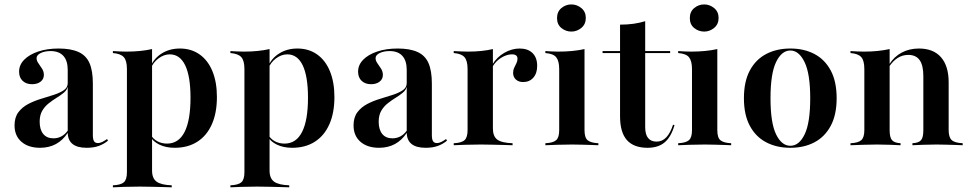

<svg xmlns="http://www.w3.org/2000/svg" viewBox="-20 -643 4293 850"><path d="M157.3 11.3Q105.6 11.3 75 -15.3Q44.4 -41.9 44.4 -87.9Q44.4 -123.4 61.3 -146Q78.2 -168.5 105.2 -182.7Q132.3 -196.8 162.1 -205.6Q191.9 -214.5 219 -223.4Q246 -232.3 262.9 -244Q279.8 -255.6 279.8 -275V-333.9Q279.8 -374.2 260.5 -395.6Q241.1 -416.9 204 -416.9Q178.2 -416.9 160.1 -408.1Q141.9 -399.2 141.9 -385.5Q141.9 -374.2 150 -362.9Q158.1 -351.6 166.1 -339.1Q174.2 -326.6 174.2 -311.3Q174.2 -292.7 159.7 -281.5Q145.2 -270.2 121.8 -270.2Q96 -270.2 80.2 -285.1Q64.5 -300 64.5 -325.8Q64.5 -355.6 87.1 -378.6Q109.7 -401.6 149.2 -414.9Q188.7 -428.2 239.5 -428.2Q293.5 -428.2 327.4 -412.9Q361.3 -397.6 376.2 -363.7Q391.1 -329.8 391.1 -272.6V-44.4Q391.1 -25.8 396.4 -17.7Q401.6 -9.7 412.9 -9.7Q423.4 -9.7 433.5 -14.9Q443.5 -20.2 454 -27.4L458.1 -20.2Q439.5 -4.8 416.9 3.2Q394.4 11.3 363.7 11.3Q281.5 11.3 279.8 -54.8Q258.1 -21.8 227.4 -5.2Q196.8 11.3 157.3 11.3ZM216.9 -30.6Q235.5 -30.6 251.6 -39.1Q267.7 -47.6 279.8 -64.5V-258.9Q275.8 -243.5 262.1 -232.3Q248.4 -221 230.6 -210.1Q212.9 -199.2 195.6 -185.5Q178.2 -171.8 166.9 -152.4Q155.6 -133.1 155.6 -104Q155.6 -69.4 171.4 -50Q187.1 -30.6 216.9 -30.6Z M479.8 186.3V177.4Q515.3 175.8 528.6 163.7Q541.9 151.6 541.9 119.4V-337.1Q541.9 -375 527.8 -390.3Q513.7 -405.6 479.8 -408.1V-416.9Q495.2 -416.1 509.3 -415.3Q523.4 -414.5 539.5 -414.5Q603.2 -414.5 653.2 -425.8V112.1Q653.2 146.8 673.4 161.3Q693.5 175.8 740.3 177.4V186.3Q725.8 185.5 702.4 185.1Q679 184.7 652 183.9Q625 183.1 598.4 183.1Q560.5 183.1 528.2 184.3Q496 185.5 479.8 186.3ZM753.2 11.3Q714.5 11.3 685.5 -2.8Q656.5 -16.9 645.2 -39.5L646.8 -47.6Q656.5 -29 675.8 -18.1Q695.2 -7.3 719.4 -7.3Q771 -7.3 797.2 -58.9Q823.4 -110.5 823.4 -210.5Q823.4 -304.8 800 -353.6Q776.6 -402.4 731.5 -402.4Q705.6 -402.4 681.5 -384.3Q657.3 -366.1 646.8 -337.9L645.2 -345.2Q659.7 -383.1 694.8 -405.6Q729.8 -428.2 776.6 -428.2Q826.6 -428.2 863.7 -402Q900.8 -375.8 920.6 -327.4Q940.3 -279 940.3 -213.7Q940.3 -142.7 917.7 -92.3Q895.2 -41.9 853.2 -15.3Q811.3 11.3 753.2 11.3Z M1000 186.3V177.4Q1035.5 175.8 1048.8 163.7Q1062.1 151.6 1062.1 119.4V-337.1Q1062.1 -375 1048 -390.3Q1033.9 -405.6 1000 -408.1V-416.9Q1015.3 -416.1 1029.4 -415.3Q1043.5 -414.5 1059.7 -414.5Q1123.4 -414.5 1173.4 -425.8V112.1Q1173.4 146.8 1193.5 161.3Q1213.7 175.8 1260.5 177.4V186.3Q1246 185.5 1222.6 185.1Q1199.2 184.7 1172.2 183.9Q1145.2 183.1 1118.5 183.1Q1080.6 183.1 1048.4 184.3Q1016.1 185.5 1000 186.3ZM1273.4 11.3Q1234.7 11.3 1205.6 -2.8Q1176.6 -16.9 1165.3 -39.5L1166.9 -47.6Q1176.6 -29 1196 -18.1Q1215.3 -7.3 1239.5 -7.3Q1291.1 -7.3 1317.3 -58.9Q1343.5 -110.5 1343.5 -210.5Q1343.5 -304.8 1320.2 -353.6Q1296.8 -402.4 1251.6 -402.4Q1225.8 -402.4 1201.6 -384.3Q1177.4 -366.1 1166.9 -337.9L1165.3 -345.2Q1179.8 -383.1 1214.9 -405.6Q1250 -428.2 1296.8 -428.2Q1346.8 -428.2 1383.9 -402Q1421 -375.8 1440.7 -327.4Q1460.5 -279 1460.5 -213.7Q1460.5 -142.7 1437.9 -92.3Q1415.3 -41.9 1373.4 -15.3Q1331.5 11.3 1273.4 11.3Z M1658.1 11.3Q1606.5 11.3 1575.8 -15.3Q1545.2 -41.9 1545.2 -87.9Q1545.2 -123.4 1562.1 -146Q1579 -168.5 1606 -182.7Q1633.1 -196.8 1662.9 -205.6Q1692.7 -214.5 1719.8 -223.4Q1746.8 -232.3 1763.7 -244Q1780.6 -255.6 1780.6 -275V-333.9Q1780.6 -374.2 1761.3 -395.6Q1741.9 -416.9 1704.8 -416.9Q1679 -416.9 1660.9 -408.1Q1642.7 -399.2 1642.7 -385.5Q1642.7 -374.2 1650.8 -362.9Q1658.9 -351.6 1666.9 -339.1Q1675 -326.6 1675 -311.3Q1675 -292.7 1660.5 -281.5Q1646 -270.2 1622.6 -270.2Q1596.8 -270.2 1581 -285.1Q1565.3 -300 1565.3 -325.8Q1565.3 -355.6 1587.9 -378.6Q1610.5 -401.6 1650 -414.9Q1689.5 -428.2 1740.3 -428.2Q1794.4 -428.2 1828.2 -412.9Q1862.1 -397.6 1877 -363.7Q1891.9 -329.8 1891.9 -272.6V-44.4Q1891.9 -25.8 1897.2 -17.7Q1902.4 -9.7 1913.7 -9.7Q1924.2 -9.7 1934.3 -14.9Q1944.4 -20.2 1954.8 -27.4L1958.9 -20.2Q1940.3 -4.8 1917.7 3.2Q1895.2 11.3 1864.5 11.3Q1782.3 11.3 1780.6 -54.8Q1758.9 -21.8 1728.2 -5.2Q1697.6 11.3 1658.1 11.3ZM1717.7 -30.6Q1736.3 -30.6 1752.4 -39.1Q1768.5 -47.6 1780.6 -64.5V-258.9Q1776.6 -243.5 1762.9 -232.3Q1749.2 -221 1731.5 -210.1Q1713.7 -199.2 1696.4 -185.5Q1679 -171.8 1667.7 -152.4Q1656.5 -133.1 1656.5 -104Q1656.5 -69.4 1672.2 -50Q1687.9 -30.6 1717.7 -30.6Z M1988.7 0V-8.9Q2024.2 -10.5 2037.1 -23Q2050 -35.5 2050 -66.9V-337.1Q2050 -374.2 2036.3 -389.9Q2022.6 -405.6 1988.7 -408.1V-416.9Q2008.1 -416.1 2021.4 -415.3Q2034.7 -414.5 2050.8 -414.5Q2114.5 -414.5 2162.1 -425.8V-74.2Q2162.1 -39.5 2181.5 -25Q2200.8 -10.5 2249.2 -8.9V0Q2234.7 -0.8 2211.3 -1.2Q2187.9 -1.6 2161.3 -2.4Q2134.7 -3.2 2108.9 -3.2Q2071 -3.2 2037.9 -2Q2004.8 -0.8 1988.7 0ZM2296 -279.8Q2275.8 -279.8 2263.7 -291.1Q2251.6 -302.4 2251.6 -320.2Q2251.6 -333.1 2256.5 -343.1Q2261.3 -353.2 2266.1 -362.9Q2271 -372.6 2271 -383.1Q2271 -402.4 2246.8 -402.4Q2231.5 -402.4 2214.9 -395.6Q2198.4 -388.7 2184.3 -376.6Q2170.2 -364.5 2160.5 -347.6L2159.7 -357.3Q2179.8 -390.3 2212.9 -409.3Q2246 -428.2 2280.6 -428.2Q2316.9 -428.2 2337.5 -408.1Q2358.1 -387.9 2358.1 -351.6Q2358.1 -318.5 2341.1 -299.2Q2324.2 -279.8 2296 -279.8Z M2394.4 0V-8.9Q2428.2 -10.5 2441.9 -22.2Q2455.6 -33.9 2455.6 -66.9V-337.1Q2455.6 -372.6 2442.7 -389.1Q2429.8 -405.6 2394.4 -408.1V-416.9Q2408.1 -416.1 2422.2 -415.3Q2436.3 -414.5 2450 -414.5Q2483.9 -414.5 2513.3 -417.3Q2542.7 -420.2 2567.7 -425.8V-66.9Q2567.7 -33.1 2581.9 -21.8Q2596 -10.5 2629 -8.9V0Q2618.5 -0.8 2599.6 -1.2Q2580.6 -1.6 2558.1 -2.4Q2535.5 -3.2 2512.9 -3.2Q2479.8 -3.2 2445.6 -2Q2411.3 -0.8 2394.4 0ZM2509.7 -503.2Q2484.7 -503.2 2465.3 -519Q2446 -534.7 2446 -562.9Q2446 -591.1 2465.3 -607.3Q2484.7 -623.4 2509.7 -623.4Q2533.9 -623.4 2553.6 -607.3Q2573.4 -591.1 2573.4 -563.7Q2573.4 -535.5 2553.6 -519.4Q2533.9 -503.2 2509.7 -503.2Z M2846.8 11.3Q2785.5 11.3 2755.2 -23Q2725 -57.3 2725 -128.2V-408.1H2647.6V-416.9H2725V-533.9Q2758.1 -533.9 2785.5 -537.9Q2812.9 -541.9 2836.3 -549.2V-416.9H2946.8V-408.1H2836.3V-80.6Q2836.3 -47.6 2849.2 -31.9Q2862.1 -16.1 2886.3 -16.1Q2912.1 -16.1 2929.8 -35.1Q2947.6 -54 2959.7 -91.1L2966.1 -88.7Q2950.8 -36.3 2922.2 -12.5Q2893.5 11.3 2846.8 11.3Z M2982.3 0V-8.9Q3016.1 -10.5 3029.8 -22.2Q3043.5 -33.9 3043.5 -66.9V-337.1Q3043.5 -372.6 3030.6 -389.1Q3017.7 -405.6 2982.3 -408.1V-416.9Q2996 -416.1 3010.1 -415.3Q3024.2 -414.5 3037.9 -414.5Q3071.8 -414.5 3101.2 -417.3Q3130.6 -420.2 3155.6 -425.8V-66.9Q3155.6 -33.1 3169.8 -21.8Q3183.9 -10.5 3216.9 -8.9V0Q3206.5 -0.8 3187.5 -1.2Q3168.5 -1.6 3146 -2.4Q3123.4 -3.2 3100.8 -3.2Q3067.7 -3.2 3033.5 -2Q2999.2 -0.8 2982.3 0ZM3097.6 -503.2Q3072.6 -503.2 3053.2 -519Q3033.9 -534.7 3033.9 -562.9Q3033.9 -591.1 3053.2 -607.3Q3072.6 -623.4 3097.6 -623.4Q3121.8 -623.4 3141.5 -607.3Q3161.3 -591.1 3161.3 -563.7Q3161.3 -535.5 3141.5 -519.4Q3121.8 -503.2 3097.6 -503.2Z M3479 11.3Q3418.5 11.3 3372.2 -12.9Q3325.8 -37.1 3299.6 -85.9Q3273.4 -134.7 3273.4 -208.1Q3273.4 -282.3 3299.6 -331Q3325.8 -379.8 3372.2 -404Q3418.5 -428.2 3479 -428.2Q3539.5 -428.2 3585.5 -404Q3631.5 -379.8 3657.7 -331Q3683.9 -282.3 3683.9 -208.1Q3683.9 -134.7 3657.7 -85.9Q3631.5 -37.1 3585.5 -12.9Q3539.5 11.3 3479 11.3ZM3479 2.4Q3517.7 2.4 3542.3 -48.4Q3566.9 -99.2 3566.9 -208.1Q3566.9 -316.9 3541.9 -368.1Q3516.9 -419.4 3479 -419.4Q3440.3 -419.4 3415.7 -368.1Q3391.1 -316.9 3391.1 -208.1Q3391.1 -99.2 3415.7 -48.4Q3440.3 2.4 3479 2.4Z M4019.4 0V-8.9Q4047.6 -10.5 4057.7 -22.6Q4067.7 -34.7 4067.7 -66.9V-306.5Q4067.7 -354 4051.2 -377Q4034.7 -400 4000.8 -400Q3975.8 -400 3954.4 -386.7Q3933.1 -373.4 3916.1 -347.6L3916.9 -358.1Q3937.9 -391.9 3971.8 -410.1Q4005.6 -428.2 4048.4 -428.2Q4112.1 -428.2 4146 -389.5Q4179.8 -350.8 4179.8 -278.2V-66.9Q4179.8 -35.5 4193.1 -23Q4206.5 -10.5 4241.9 -8.9V0Q4231.5 -0.8 4212.1 -1.2Q4192.7 -1.6 4170.6 -2.4Q4148.4 -3.2 4126.6 -3.2Q4095.2 -3.2 4064.9 -2Q4034.7 -0.8 4019.4 0ZM3745.2 0V-8.9Q3779.8 -10.5 3793.1 -22.6Q3806.5 -34.7 3806.5 -66.9V-337.1Q3806.5 -375 3792.7 -390.3Q3779 -405.6 3745.2 -408.1V-416.9Q3761.3 -416.1 3775 -415.3Q3788.7 -414.5 3804 -414.5Q3836.3 -414.5 3864.5 -417.3Q3892.7 -420.2 3918.5 -425.8V-66.9Q3918.5 -34.7 3929 -22.6Q3939.5 -10.5 3966.9 -8.9V0Q3948.4 -0.8 3921 -2Q3893.5 -3.2 3862.9 -3.2Q3832.3 -3.2 3800 -2Q3767.7 -0.8 3745.2 0Z"/></svg>

Font: Playfair 144pt
Style: Bold
Weight: 700
Version: Version 2.001;gftools[0.9.30]